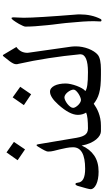

<svg xmlns="http://www.w3.org/2000/svg" viewBox="292 -1098 742 1366"><g transform="rotate(-90 663.0 -415.0)"><path d="M336.4 -687 283.2 -607.9 206.1 -660.6 261.7 -739.7ZM446.8 -67.9H412.6Q398.4 -67.9 383.1 -76.4Q367.7 -85 353.5 -102.3Q339.4 -119.6 327.9 -145.3Q316.4 -170.9 310.5 -205.1Q285.6 -147.5 239.7 -116Q193.8 -84.5 124.5 -84.5Q96.7 -84.5 73.7 -88.9Q50.8 -93.3 34.4 -101.1Q18.1 -108.9 9 -119.1Q0 -129.4 0 -141.1Q0 -148.9 6.3 -172.4Q12.7 -195.8 23.9 -234.4Q26.4 -241.2 29.3 -245.1Q32.2 -249 36.1 -249Q41.5 -249 43.5 -244.9Q45.4 -240.7 46.4 -232.4Q48.3 -206.1 73 -193.1Q97.7 -180.2 145 -180.2Q298.3 -180.2 298.3 -266.1Q298.3 -289.6 293.5 -313.7Q288.6 -337.9 283.2 -361.3Q277.8 -384.3 272.7 -403.3Q267.6 -422.4 267.6 -444.8Q267.6 -452.6 277.1 -471.2Q286.6 -489.7 303.2 -516.1Q305.7 -520 308.3 -522.9Q311 -525.9 313.5 -525.9Q318.4 -525.9 320.3 -510.7L361.3 -267.1Q365.2 -240.2 370.1 -220.2Q375 -200.2 382.8 -186.8Q390.6 -173.3 402.6 -166.7Q414.6 -160.2 432.1 -160.2H446.8Z M728.5 -642.1 675.3 -564.5 598.1 -616.2 653.3 -695.8ZM708.5 -262.7Q708.5 -272 703.4 -283.2Q698.2 -294.4 690.2 -304.4Q682.1 -314.5 672.4 -321Q662.6 -327.6 652.8 -327.6Q643.6 -327.6 630.9 -321.5Q618.2 -315.4 606.4 -306.2Q594.7 -296.9 586.7 -286.1Q578.6 -275.4 578.6 -265.6Q578.6 -257.8 584.5 -248Q590.3 -238.3 598.6 -229.7Q606.9 -221.2 616.9 -215.6Q627 -210 634.8 -210Q642.1 -210 654.5 -214.8Q667 -219.7 679 -227.5Q690.9 -235.4 699.7 -244.6Q708.5 -253.9 708.5 -262.7ZM847.7 -67.9H814Q769.5 -67.9 737.8 -71Q706.1 -74.2 682.6 -80.8Q659.2 -87.4 641.6 -96.9Q624 -106.4 607.9 -119.1Q594.7 -109.9 579.1 -100.8Q563.5 -91.8 544.2 -84.5Q524.9 -77.1 502 -72.5Q479 -67.9 451.7 -67.9H417.5V-160.2H432.1Q472.7 -160.2 501.7 -163.3Q530.8 -166.5 544.9 -173.3Q528.8 -199.2 528.8 -231.9Q528.8 -290.5 602.1 -371.6Q654.8 -430.2 693.4 -430.2Q707 -430.2 717.8 -421.9Q728.5 -413.6 736.1 -398.9Q743.7 -384.3 747.8 -363.8Q752 -343.3 752 -318.8Q752 -302.7 747.3 -281.7Q742.7 -260.7 735.1 -240.5Q727.5 -220.2 718 -203.4Q708.5 -186.5 698.2 -178.7Q709.5 -169.4 741 -164.8Q772.5 -160.2 833.5 -160.2H847.7Z M1014.2 -279.3Q1015.1 -271.5 1015.6 -262.9Q1016.1 -254.4 1016.1 -245.6Q1016.1 -223.6 1011.7 -200.7Q1007.3 -177.7 999.3 -156.7Q991.2 -135.7 980 -118.2Q968.8 -100.6 955.6 -89.8Q941.4 -78.6 914.8 -73.2Q888.2 -67.9 853 -67.9H818.8V-160.2H833.5Q896 -160.2 928 -173.8Q960 -187.5 960 -214.8V-217.3Q960 -218.3 959.7 -218.8Q959.5 -219.2 959.5 -219.7Q954.6 -273.4 947.5 -329.3Q940.4 -385.3 931.9 -440.9Q923.3 -496.6 913.1 -550.8Q902.8 -605 891.6 -654.8Q889.2 -660.2 889.2 -671.4Q889.2 -681.2 895 -692.6Q900.9 -704.1 909.4 -715.8Q918 -727.5 927.7 -739Q937.5 -750.5 944.8 -760.7Q948.2 -765.6 951.7 -765.6Q955.1 -765.6 957 -761.2L1011.7 -669.4Q970.2 -640.6 970.2 -590.8Q970.2 -586.9 971.7 -578.1Z M1243.2 -235.4Q1243.7 -231.9 1243.7 -227.5Q1243.7 -223.1 1243.7 -218.8Q1243.7 -134.3 1210.9 -70.3Q1208 -64 1201.7 -64Q1193.4 -64 1193.4 -72.8Q1193.4 -82.5 1194.3 -93.8Q1195.3 -105 1195.3 -118.7Q1195.3 -153.8 1192.4 -198.5Q1189.5 -243.2 1183.6 -301.8Q1183.6 -304.7 1182.4 -315.9Q1181.2 -327.1 1179.4 -342.8Q1177.7 -358.4 1175.3 -376.7Q1172.9 -395 1170.9 -412.1Q1168.9 -429.2 1167.5 -443.4Q1166 -457.5 1165.5 -464.8Q1161.6 -501 1159.2 -536.9Q1156.7 -572.8 1156.7 -605.5Q1156.7 -610.8 1161.9 -622.8Q1167 -634.8 1175.8 -650.9Q1190.4 -675.8 1200.9 -689.9Q1211.4 -704.1 1216.8 -704.1Q1222.7 -704.1 1222.7 -689Q1222.7 -674.8 1221.2 -657Q1219.7 -639.2 1219.7 -617.2Q1219.7 -571.3 1225.6 -476.6Q1231.4 -381.8 1243.2 -235.4Z"/></g></svg>

Font: XB Zar
Style: Regular
Weight: 400
Designer: Behnam
Foundry: Irmug
Version: Version 8.005 2009